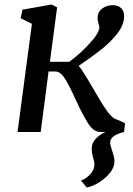

<svg xmlns="http://www.w3.org/2000/svg" viewBox="-20 -587 590 854"><path d="M391 -408Q402 -420 411 -435Q420 -450 422 -463Q422 -470 418 -482.5Q414 -495 414 -507Q414 -533 434 -548.5Q454 -564 482 -564Q504 -564 518 -551.5Q532 -539 532 -515Q532 -476 501.5 -437.5Q471 -399 432 -368Q393 -337 330 -294Q346 -275 367 -239.5Q388 -204 392 -197Q429 -132 454.5 -95.5Q480 -59 501 -55L536 -39L532 0Q509 5 489.5 16.5Q470 28 470 48Q470 57 478 81Q482 92 485.5 105.5Q489 119 489 131Q489 167 450 202Q411 237 366 247L340 216Q362 209 381 188.5Q400 168 400 145Q400 132 395 117Q394 114 391 102Q388 90 388 75Q388 49 405.5 30.5Q423 12 449 0H426Q397 0 373 -36.5Q349 -73 317 -143Q288 -207 268.5 -238Q249 -269 226 -269H196L161 0H58L122 -481L72 -506L80 -544L210 -567L234 -554L202 -312H288Q319 -335 342 -356.5Q365 -378 391 -408Z"/></svg>

Font: Koeln Type Serif
Style: Italic
Weight: 400
Italic angle: -8°
Designer: Eben Sorkin
Foundry: Eben Sorkin
Version: Version 2.002